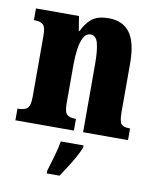

<svg xmlns="http://www.w3.org/2000/svg" viewBox="-86 -617 742 905"><g transform="rotate(10 285.0 -164.5)"><path d="M11 0V-56H15Q44 -56 58 -68Q72 -80 72 -124V-416Q72 -457 59 -468.5Q46 -480 19 -480H15V-536H221L232 -467H236Q252 -503 279.5 -526.5Q307 -550 362 -550Q429 -550 463 -504Q497 -458 497 -357V-126Q497 -80 507.5 -68Q518 -56 546 -56H550V0H335V-325Q335 -389 326 -424.5Q317 -460 290 -460Q269 -460 257 -438Q245 -416 240 -381Q235 -346 235 -306V-121Q235 -79 247.5 -67.5Q260 -56 288 -56H291V0ZM200 208Q209 179 221.5 136Q234 93 239 61H348V71Q340 92 325 119Q310 146 293 172.5Q276 199 261 221H200Z"/></g></svg>

Font: Noto Serif Bengali ExtraCondensed Black
Style: Regular
Weight: 900
Width: 2
Designer: Juan Bruce, Universal Thirst, Indian Type Foundry and the Monotype Design Team.
Foundry: Monotype Imaging Inc.
Version: Version 2.003; ttfautohint (v1.8.4.7-5d5b)